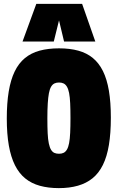

<svg xmlns="http://www.w3.org/2000/svg" viewBox="-20 -959 605 989"><path d="M284 -167Q298 -167 308 -172Q318 -177 325 -189Q332 -201 336 -222Q340 -243 341.5 -275Q343 -307 343 -351Q343 -395 341.5 -427Q340 -459 336 -479.5Q332 -500 325 -512Q318 -524 308 -529Q298 -534 284 -534Q270 -534 260 -529Q250 -524 243 -512Q236 -500 232 -479Q228 -458 226 -426Q224 -394 224 -350Q224 -305 225.5 -273Q227 -241 231.5 -220Q236 -199 243 -187.5Q250 -176 260 -171.5Q270 -167 284 -167ZM283 10Q229 10 185.5 -2Q142 -14 110 -40Q78 -66 57 -108Q36 -150 25.5 -209.5Q15 -269 15 -349Q15 -428 25 -488Q35 -548 55.5 -590.5Q76 -633 108 -659.5Q140 -686 184 -698Q228 -710 284 -710Q340 -710 383.5 -698Q427 -686 458.5 -660Q490 -634 510.5 -592.5Q531 -551 541 -491.5Q551 -432 551 -353Q551 -273 541 -212.5Q531 -152 510 -109.5Q489 -67 457 -41Q425 -15 381.5 -2.5Q338 10 283 10ZM96 -745 167 -939H403L471 -745H310L284 -854L257 -745Z"/></svg>

Font: Georama SemiCondensed Black
Style: Regular
Weight: 900
Width: 4
Designer: Jean-Baptiste Levee
Foundry: Production Type
Version: Version 1.001